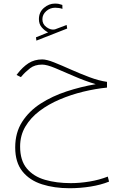

<svg xmlns="http://www.w3.org/2000/svg" viewBox="-20 -690 679 1048"><path d="M242.7 -513.2Q223.1 -522.9 207.8 -540.8Q192.4 -558.6 192.4 -585.4Q192.4 -623.5 219.7 -647Q247.1 -670.4 279.3 -670.4Q292 -670.4 299.8 -668.9Q307.6 -667.5 320.3 -663.1L320.8 -641.6Q302.2 -647.9 281.2 -647.9Q253.4 -647.9 232.4 -629.4Q211.4 -610.8 211.4 -585Q211.4 -558.1 233.2 -542.2Q254.9 -526.4 274.4 -528.8Q280.8 -529.3 288.1 -532.7L343.8 -553.7L346.7 -534.2L178.7 -468.3L176.3 -486.3ZM564 -243.2V-211.9Q500.5 -205.6 434.1 -189.5Q367.7 -173.3 306.2 -147.2Q244.6 -121.1 195.8 -84.2Q147 -47.4 118.4 1Q89.8 49.3 89.8 109.9Q89.8 186 126.5 229.7Q163.1 273.4 225.8 291.5Q288.6 309.6 366.7 309.6Q416 309.6 469 300.8Q522 292 568.4 273.9L575.2 301.3Q530.8 319.3 473.9 328.4Q417 337.4 359.4 337.4Q276.4 337.4 209 315.9Q141.6 294.4 102.3 245.4Q63 196.3 63 114.7Q63 34.2 100.8 -24.9Q138.7 -84 202.1 -124.8Q265.6 -165.5 343.8 -191.2Q421.9 -216.8 502.4 -230.5Q441.4 -249 384 -274.2Q326.7 -299.3 281 -318.4Q235.4 -337.4 210 -337.4Q169.9 -337.4 144.3 -317.6Q118.7 -297.9 98.6 -274.4L94.2 -269L70.3 -280.8L74.7 -286.6Q103.5 -324.2 135.7 -345Q168 -365.7 210.4 -365.7Q234.4 -365.7 275.4 -349.4Q316.4 -333 366.7 -310.5Q417 -288.1 468.3 -268.8Q519.5 -249.5 564 -243.2Z"/></svg>

Font: Vazirmatn FD Thin
Style: Regular
Weight: 100
Designer: Saber Rastikerdar
Foundry: Saber Rastikerdar
Version: Version 33.003